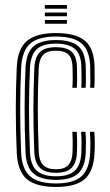

<svg xmlns="http://www.w3.org/2000/svg" viewBox="-20 -740 439 768"><path d="M204.2 7.8Q122.5 7.8 86.4 -24.4Q50.2 -56.5 47 -129.5Q43.2 -216.8 43.2 -303Q43.2 -389.2 47 -470Q50.5 -546.2 88.6 -577Q126.8 -607.8 203.5 -607.8Q282.2 -607.8 319.4 -577.4Q356.5 -547 358.2 -473.2Q358.5 -455.2 358.5 -432.6Q358.5 -410 357.2 -388.8H340.5Q341.5 -406 341.4 -427.1Q341.2 -448.2 340.8 -472.8Q339 -537.5 307 -565.6Q275 -593.8 203.5 -593.8Q132.5 -593.8 100.1 -564.8Q67.8 -535.8 64.5 -469Q61 -394 60.8 -309Q60.5 -224 64.5 -129.8Q67.5 -63.2 100.5 -34.8Q133.5 -6.2 204.2 -6.2Q274.8 -6.2 306.2 -35.1Q337.8 -64 340.8 -129.2Q341.8 -153.8 341.4 -174.6Q341 -195.5 339.8 -212.8H357.2Q360.5 -178 358.2 -128.8Q355 -55.5 319.2 -23.9Q283.5 7.8 204.2 7.8ZM204.2 -20.5Q143.2 -20.5 113.9 -45.9Q84.5 -71.2 82.2 -130.5Q78.2 -224.8 78.4 -307.1Q78.5 -389.5 82 -467.8Q85 -529.8 114.4 -554.8Q143.8 -579.8 203.5 -579.8Q264.8 -579.8 293.1 -555.1Q321.5 -530.5 323 -472Q323.5 -449.2 323.6 -428.8Q323.8 -408.2 322.5 -388.8H305.2Q306.2 -406.2 306.1 -427.5Q306 -448.8 305.5 -471.8Q304.2 -523.8 279.2 -544.6Q254.2 -565.5 203.5 -565.5Q150.5 -565.5 126.4 -542.6Q102.2 -519.8 99.8 -467Q96.2 -385.2 96.1 -304.5Q96 -223.8 99.8 -131.8Q102 -80.8 126.5 -57.8Q151 -34.8 204.2 -34.8Q255 -34.8 279 -57.1Q303 -79.5 305.5 -130Q306.2 -151.5 306.1 -171.9Q306 -192.2 304.5 -212.8H322Q323.5 -193.8 323.8 -174.1Q324 -154.5 323 -129.8Q320.5 -72.2 292.9 -46.4Q265.2 -20.5 204.2 -20.5ZM204.2 -48.8Q159.5 -48.8 139.4 -69.1Q119.2 -89.5 117.2 -132.5Q113.5 -227 113.6 -304Q113.8 -381 117.2 -466.5Q119.5 -511.8 139.5 -531.5Q159.5 -551.2 203.5 -551.2Q246.8 -551.2 266.8 -533Q286.8 -514.8 287.8 -470.5Q288.2 -453.5 288.5 -431.4Q288.8 -409.2 287.2 -388.8H269.5Q271 -409.5 270.8 -429.6Q270.5 -449.8 270.2 -470.2Q269.5 -506 254 -521.6Q238.5 -537.2 203.5 -537.2Q168.5 -537.2 152.5 -520.4Q136.5 -503.5 134.8 -464.2Q131.2 -383 131.2 -304.6Q131.2 -226.2 135 -133.2Q136.2 -97.8 152.6 -80.2Q169 -62.8 204.2 -62.8Q238.2 -62.8 253.6 -80.4Q269 -98 270.2 -131.8Q271.8 -171.2 269.5 -212.8H287.2Q288.2 -194.5 288.5 -173.6Q288.8 -152.8 287.8 -131.2Q286.2 -89 266.6 -68.9Q247 -48.8 204.2 -48.8ZM159.5 -705V-720H247.8V-705ZM159.5 -675V-690H247.8V-675ZM159.5 -645V-660H247.8V-645Z"/></svg>

Font: Big Shoulders Inline Text Medium
Style: Regular
Weight: 500
Designer: Patric King
Foundry: XO Type Co
Version: Version 1.000